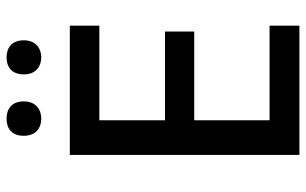

<svg xmlns="http://www.w3.org/2000/svg" viewBox="-197 -754 951 597"><g transform="rotate(-90 278.5 -455.5)"><path d="M154.8 -856.9C154.8 -820.3 178.2 -802.7 208 -802.7C237.3 -802.7 261.7 -820.3 261.7 -856.9C261.7 -895.5 237.3 -910.6 208 -910.6C178.2 -910.6 154.8 -895.5 154.8 -856.9ZM345.7 -856.9C345.7 -820.3 369.6 -802.7 398.9 -802.7C426.8 -802.7 451.7 -820.3 451.7 -856.9C451.7 -895.5 426.8 -910.6 398.9 -910.6C369.6 -910.6 345.7 -895.5 345.7 -856.9ZM497.1 -92.8H203.1V-327.1H479V-418H203.1V-622.1H497.1V-713.9H95.2V0H497.1Z"/></g></svg>

Font: Noto Reveo Sans
Style: Regular
Weight: 500
Designer: Monotype Design Team
Foundry: Monotype Imaging Inc.
Version: Version 2.007